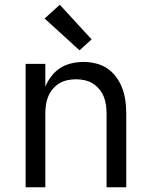

<svg xmlns="http://www.w3.org/2000/svg" viewBox="-20 -789 640 809"><path d="M88 0V-520H171V-424Q181 -448 197 -468.5Q213 -489 234 -502.5Q255 -516 280.5 -522Q306 -528 332 -528Q358 -528 384.5 -521.5Q411 -515 433 -500Q455 -485 471 -462.5Q487 -440 496 -415Q505 -390 508.5 -363.5Q512 -337 512 -310V0H429V-310Q429 -328 426.5 -346.5Q424 -365 417 -382Q410 -399 398 -413.5Q386 -428 370.5 -437.5Q355 -447 336.5 -451Q318 -455 300 -455Q282 -455 263.5 -451Q245 -447 229.5 -437.5Q214 -428 202 -413.5Q190 -399 183 -382Q176 -365 173.5 -346.5Q171 -328 171 -310V0ZM315 -577 168 -711 232 -769 366 -623Z"/></svg>

Font: Bmono
Style: Regular
Weight: 400
Monospace: yes
Designer: Belleve Invis
Foundry: Belleve Invis
Version: Version 11.2.2; ttfautohint (v1.8.2)